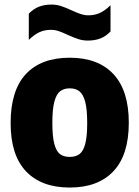

<svg xmlns="http://www.w3.org/2000/svg" viewBox="-20 -810 610 840"><path d="M26.5 -271.5Q26.5 -414.5 93.2 -486Q160 -557.5 285 -557.5Q409.5 -557.5 476.5 -485.5Q543.5 -413.5 543.5 -273Q543.5 -132 476.2 -60.8Q409 10.5 285 10.5Q161.5 10.5 94 -60.2Q26.5 -131 26.5 -271.5ZM361.5 -271.5Q361.5 -331.5 352.8 -364.5Q344 -397.5 327.5 -410.5Q311 -423.5 285 -423.5Q259.5 -423.5 243 -410.8Q226.5 -398 217.8 -365Q209 -332 209 -273Q209 -213.5 217.5 -181Q226 -148.5 242.2 -136Q258.5 -123.5 285 -123.5Q311.5 -123.5 328 -136Q344.5 -148.5 353 -180.8Q361.5 -213 361.5 -271.5ZM276 -657.5Q253 -668.5 236.5 -674Q220 -679.5 203 -679.5Q175 -679.5 152.2 -669Q129.5 -658.5 106 -635.5V-750Q126 -771 150 -780.5Q174 -790 205.5 -790Q227.5 -790 247.2 -783.5Q267 -777 294 -764.5Q318 -753.5 334 -748.2Q350 -743 366.5 -743Q394.5 -743 417.2 -753.5Q440 -764 463.5 -787V-672.5Q444 -651.5 419.8 -642Q395.5 -632.5 364 -632.5Q342.5 -632.5 323.2 -638.8Q304 -645 276 -657.5Z"/></svg>

Font: Encode Sans Semi Condensed ExBd
Style: Regular
Weight: 800
Width: 4
Designer: Multiple Designers
Foundry: Impallari Type
Version: Version 2.000